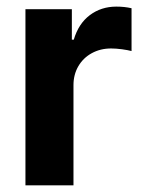

<svg xmlns="http://www.w3.org/2000/svg" viewBox="-20 -558 430 578"><path d="M56.6 -530.3H196.3V-438.5H202.1Q216.3 -486.8 250.5 -512.5Q284.7 -538.1 330.1 -538.1Q355 -538.1 376 -533.2V-404.3Q365.2 -407.2 347.2 -409.7Q329.1 -412.1 314.5 -412.1Q282.2 -412.1 256.3 -397.9Q230.5 -383.8 215.8 -358.6Q201.2 -333.5 201.2 -301.8V0H56.6Z"/></svg>

Font: Pretendard
Style: Bold
Weight: 700
Designer: Base glyphs from Inter by Rasmus Andersson; Hangeul glyphs from Noto Sans CJK(Source Han Sans) by Jang Soo-young and Kan
Foundry: Kil Hyung-jin
Version: Version 1.309